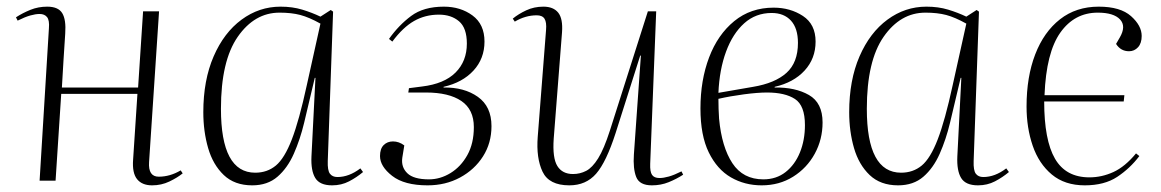

<svg xmlns="http://www.w3.org/2000/svg" viewBox="-20 -543 3489 577"><path d="M393 -261H164L147 0H99L127 -458Q129 -482 121.5 -491.5Q114 -501 99 -501Q87 -501 71 -496.5Q55 -492 33 -481L28 -491Q48 -504 71.5 -513.5Q95 -523 122 -523Q155 -523 167 -503.5Q179 -484 176 -442Q174 -409 171 -364.5Q168 -320 166 -280H395L410 -509H458L428 -56Q425 -12 457 -12Q491 -12 523 -31L529 -22Q513 -9 489 2.5Q465 14 437 14Q407 14 392 -4.5Q377 -23 380 -63Z M965 -59Q964 -31 971.5 -21Q979 -11 994 -11Q1029 -11 1063 -37L1071 -26Q1052 -10 1029 2Q1006 14 978 14Q941 14 927.5 -8Q914 -30 916 -73L928 -309H926L894 -174Q882 -124 863 -81Q844 -38 814 -12Q784 14 738 14Q685 14 652.5 -17Q620 -48 605.5 -98Q591 -148 591 -206Q591 -302 622 -373.5Q653 -445 706 -484Q759 -523 823 -523Q859 -523 888.5 -514Q918 -505 943 -493L974 -513L981 -508ZM747 -24Q783 -24 809 -45.5Q835 -67 857 -124Q879 -181 902 -287L943 -472Q909 -491 882.5 -498Q856 -505 820 -505Q745 -505 694.5 -432.5Q644 -360 644 -216Q644 -24 747 -24Z M1265 14Q1195 14 1158.5 -14.5Q1122 -43 1122 -74Q1122 -96 1133 -107Q1144 -118 1161 -118Q1179 -118 1195 -106L1189 -69Q1185 -41 1204 -22.5Q1223 -4 1269 -4Q1303 -4 1334 -23Q1365 -42 1384.5 -77Q1404 -112 1404 -161Q1404 -214 1366.5 -239.5Q1329 -265 1260 -265H1207L1209 -278L1248 -283Q1315 -291 1349 -325Q1383 -359 1383 -412Q1383 -459 1359.5 -479Q1336 -499 1299 -499Q1258 -499 1224.5 -480Q1191 -461 1159 -418L1149 -426Q1178 -467 1215.5 -495Q1253 -523 1314 -523Q1364 -523 1400 -496.5Q1436 -470 1436 -418Q1436 -367 1403 -331Q1370 -295 1313 -282V-280Q1375 -281 1416 -252Q1457 -223 1457 -164Q1457 -113 1431.5 -73Q1406 -33 1362.5 -9.5Q1319 14 1265 14Z M1521 -487Q1538 -501 1561.5 -512Q1585 -523 1613 -523Q1643 -523 1657.5 -505Q1672 -487 1669 -446L1644 -126Q1640 -68 1655 -44Q1670 -20 1702 -20Q1723 -20 1741.5 -29.5Q1760 -39 1777.5 -67Q1795 -95 1813 -151L1927 -509H1952L1934 -51Q1933 -27 1939.5 -17.5Q1946 -8 1962 -8Q1974 -8 1990 -12.5Q2006 -17 2028 -28L2033 -18Q2013 -5 1989.5 4.5Q1966 14 1939 14Q1902 14 1892 -11Q1882 -36 1885 -79L1906 -376H1904L1830 -143Q1802 -56 1771.5 -21Q1741 14 1691 14Q1630 14 1610.5 -27Q1591 -68 1596 -132L1621 -453Q1623 -476 1616.5 -486.5Q1610 -497 1593 -497Q1559 -497 1527 -478Z M2269 14Q2218 14 2176.5 -10Q2135 -34 2110 -85Q2085 -136 2085 -217Q2085 -302 2111 -370.5Q2137 -439 2186.5 -479.5Q2236 -520 2305 -520Q2355 -520 2393 -495Q2431 -470 2431 -418Q2431 -367 2398 -331Q2365 -295 2308 -282V-280Q2370 -281 2411 -257.5Q2452 -234 2452 -175Q2452 -124 2428.5 -81Q2405 -38 2363.5 -12Q2322 14 2269 14ZM2139 -264 2243 -282Q2309 -293 2343.5 -324Q2378 -355 2378 -414Q2378 -458 2357 -481Q2336 -504 2299 -504Q2251 -504 2216.5 -473Q2182 -442 2162 -388Q2142 -334 2139 -264ZM2274 -4Q2313 -4 2341 -26Q2369 -48 2384 -85Q2399 -122 2399 -167Q2399 -226 2369 -245.5Q2339 -265 2285 -265Q2257 -265 2215.5 -259.5Q2174 -254 2139 -246Q2139 -228 2139.5 -215.5Q2140 -203 2141 -186Q2149 -101 2181 -52.5Q2213 -4 2274 -4Z M2906 -59Q2905 -31 2912.5 -21Q2920 -11 2935 -11Q2970 -11 3004 -37L3012 -26Q2993 -10 2970 2Q2947 14 2919 14Q2882 14 2868.5 -8Q2855 -30 2857 -73L2869 -309H2867L2835 -174Q2823 -124 2804 -81Q2785 -38 2755 -12Q2725 14 2679 14Q2626 14 2593.5 -17Q2561 -48 2546.5 -98Q2532 -148 2532 -206Q2532 -302 2563 -373.5Q2594 -445 2647 -484Q2700 -523 2764 -523Q2800 -523 2829.5 -514Q2859 -505 2884 -493L2915 -513L2922 -508ZM2688 -24Q2724 -24 2750 -45.5Q2776 -67 2798 -124Q2820 -181 2843 -287L2884 -472Q2850 -491 2823.5 -498Q2797 -505 2761 -505Q2686 -505 2635.5 -432.5Q2585 -360 2585 -216Q2585 -24 2688 -24Z M3282 -523Q3347 -523 3379 -494.5Q3411 -466 3411 -435Q3411 -413 3400 -401Q3389 -389 3373 -389Q3348 -389 3334 -411L3345 -430Q3365 -464 3346 -484.5Q3327 -505 3279 -505Q3209 -505 3166.5 -445Q3124 -385 3119 -257H3359L3357 -238H3118Q3118 -122 3150.5 -66Q3183 -10 3254 -10Q3291 -10 3326 -26Q3361 -42 3394 -82L3404 -74Q3376 -37 3337.5 -11.5Q3299 14 3240 14Q3180 14 3141 -18.5Q3102 -51 3083.5 -105Q3065 -159 3065 -223Q3065 -312 3091 -379.5Q3117 -447 3165.5 -485Q3214 -523 3282 -523Z"/></svg>

Font: Literata 72pt ExtraLight
Style: Italic
Weight: 200
Italic angle: -2°
Designer: Latin by Veronika Burian and Jose Scaglione. Greek by Irene Vlachou. Cyrillic by Vera Evstafieva
Foundry: TypeTogether
Version: Version 3.002